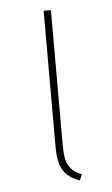

<svg xmlns="http://www.w3.org/2000/svg" viewBox="-46 -594 368 631"><g transform="rotate(-5 138.0 -278.0)"><path d="M146 -561H122V-114C122 -45 139 -15 192 5L200 -15C160 -31 146 -54 146 -114Z"/></g></svg>

Font: Glow Sans SC Normal Thin
Style: Regular
Weight: 100
Designer: Ryoko NISHIZUKA (kana, bopomofo & ideographs); Paul D. Hunt (Latin, Greek & Cyrillic); Sandoll Communications, Soo-young
Version: Version 0.93